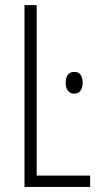

<svg xmlns="http://www.w3.org/2000/svg" viewBox="-20 -734 392 754"><path d="M76.2 0V-713.9H124V-44.4H334V0ZM272 -451.7Q289.6 -451.7 297.1 -439.5Q304.7 -427.2 304.7 -409.2Q304.7 -389.6 296.1 -377.9Q287.6 -366.2 271.5 -366.2Q254.9 -366.2 246.3 -378.2Q237.8 -390.1 237.8 -408.7Q237.8 -427.2 245.8 -439.5Q253.9 -451.7 272 -451.7Z"/></svg>

Font: Open Sans Condensed Light
Style: Regular
Weight: 300
Width: 3
Designer: Monotype Design Team
Foundry: Monotype Imaging Inc.
Version: Version 3.003; ttfautohint (v1.8.4)